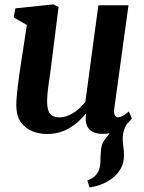

<svg xmlns="http://www.w3.org/2000/svg" viewBox="-20 -586 642 854"><path d="M378 247.5 368.5 217Q391 208 402.8 196.5Q414.5 185 420.5 168Q426.5 152.5 426.5 132.5Q426.5 112.5 428.5 90.5Q429.5 55 447.2 33.2Q465 11.5 478.5 -6.5L554.5 -49Q539.5 -30 532.5 -10Q525.5 10 526 34Q526 48 528.8 67.5Q531.5 87 531.5 105Q531.5 136 518.2 161.8Q505 187.5 479.5 207Q458.5 223 433.2 233.2Q408 243.5 378 247.5ZM187.5 10Q156 10 125.2 -1.8Q94.5 -13.5 73.8 -41.2Q53 -69 52.5 -117Q52.5 -134.5 54.2 -155.2Q56 -176 58.8 -199.2Q61.5 -222.5 64.8 -246.2Q68 -270 71.5 -292.5L99.5 -475L41 -508.5L48.5 -549L217.5 -566.5L240.5 -555L207 -289Q204.5 -267.5 201.2 -246Q198 -224.5 195.2 -204.5Q192.5 -184.5 191 -167.5Q189.5 -150.5 189.5 -137Q189.5 -109.5 195.5 -93.5Q201.5 -77.5 213.8 -70.8Q226 -64 244 -64Q266 -64 287.5 -73.8Q309 -83.5 327.2 -99.2Q345.5 -115 359.5 -132L417.5 -562.5H551.5L488 -101Q485.5 -82 490.8 -73.2Q496 -64.5 506 -64.5Q515 -64.5 525 -69.8Q535 -75 553 -90L566.5 -59Q561.5 -51 544.5 -34.5Q527.5 -18 500.2 -4.2Q473 9.5 438 9.5Q401.5 9.5 383 -5.5Q364.5 -20.5 362 -46.5Q361.5 -49 361.2 -52.8Q361 -56.5 361.2 -61Q361.5 -65.5 362.2 -70.2Q363 -75 363.5 -79L361.5 -80Q348 -64 331.2 -48Q314.5 -32 293 -18.8Q271.5 -5.5 245.5 2.2Q219.5 10 187.5 10Z"/></svg>

Font: Merriweather 20pt
Style: Bold Italic
Weight: 700
Italic angle: -7.8°
Version: Version 2.101